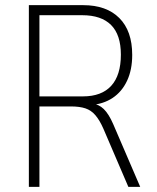

<svg xmlns="http://www.w3.org/2000/svg" viewBox="-20 -725 608 745"><path d="M92 0V-705H303Q393 -705 443 -655Q493 -605 493 -512Q493 -454 473 -411.5Q453 -369 417 -345Q381 -321 330 -317L331 -324L337 -323Q363 -321 382.5 -302Q402 -283 419 -244L524 0H478L381 -226Q367 -258 350.5 -277.5Q334 -297 311.5 -304.5Q289 -312 255 -312H133V0ZM133 -351H302Q374 -351 411.5 -392Q449 -433 449 -513Q449 -590 411 -628Q373 -666 299 -666H133Z"/></svg>

Font: Nunito Sans 10pt Condensed ExtraLight
Style: Regular
Weight: 250
Width: 3
Designer: Vernon Adams
Foundry: Vernon Adams
Version: Version 3.101;gftools[0.9.27]